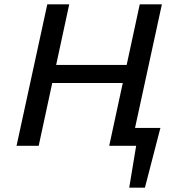

<svg xmlns="http://www.w3.org/2000/svg" viewBox="-20 -678 819 893"><path d="M576 0 594 -83H727L666 0ZM581 195 627 -83H726L654 195ZM488 0 630 -658H733L590 0ZM57 0 200 -658H302L160 0ZM152 -292 170 -376H640L622 -292Z"/></svg>

Font: Ysabeau Office SemiBold
Style: Italic
Weight: 600
Italic angle: -12°
Designer: Christian Thalmann (Catharsis Fonts)
Version: Version 2.001;gftools[0.9.30]; featfreeze: tnum,lnum,ss02